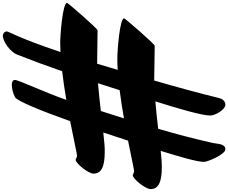

<svg xmlns="http://www.w3.org/2000/svg" viewBox="-186 -1454 1601 1347"><g transform="rotate(-90 614.5 -780.5)"><path d="M509.3 -873.5C572.8 -880.9 640.1 -888.2 704.1 -893.6L655.3 -741.7C589.4 -733.4 522 -722.7 457.5 -711.4ZM695.8 -1498C660.2 -1498 633.8 -1488.8 606.9 -1476.1C579.6 -1462.4 512.2 -1296.9 438 -1088.9C307.1 -1063.5 208.5 -1040.5 194.3 -1040.5C183.1 -1040.5 175.8 -1050.3 166 -1050.3C143.1 -1050.3 69.8 -962.4 69.8 -924.3C69.8 -847.7 171.4 -846.2 236.8 -846.2C261.7 -846.2 304.7 -850.6 358.4 -856.4L301.3 -682.6C184.6 -659.7 99.1 -640.1 85.9 -640.1C74.7 -640.1 67.4 -649.4 57.6 -649.4C34.7 -649.4 -38.6 -562 -38.6 -523.9C-38.6 -447.3 63 -445.8 128.4 -445.8C149.9 -445.8 185.1 -448.7 229.5 -453.6C190.4 -326.7 152.3 -199.7 152.3 -149.9C152.3 -123 205.6 0 240.2 0C280.8 0 277.3 -53.2 284.7 -86.4C314.5 -220.2 347.7 -345.2 384.3 -471.2C446.3 -478.5 512.7 -485.8 576.7 -491.2C528.3 -336.9 477.5 -166 477.5 -106.4C477.5 -68.8 520.5 0 551.8 0C582 0 595.2 -23.9 600.6 -45.9C639.6 -204.6 677.7 -342.3 723.1 -499H747.6C818.8 -499 881.3 -495.6 966.8 -495.6C979.5 -495.6 1159.7 -705.1 1159.7 -710C1159.7 -741.2 932.1 -757.8 878.9 -757.8C853.5 -757.8 826.2 -757.3 797.9 -755.4L840.8 -899.4H856C927.2 -899.4 989.7 -896.5 1075.2 -896.5C1087.9 -896.5 1268.1 -1105.5 1268.1 -1110.4C1268.1 -1141.6 1040.5 -1158.7 987.3 -1158.7C966.8 -1158.7 945.3 -1157.7 922.9 -1156.7C1024.9 -1460.4 1067.4 -1519.5 1067.4 -1532.7C1067.4 -1550.3 1052.2 -1561 1037.6 -1561C994.6 -1561 923.3 -1506.8 905.8 -1462.9C862.8 -1354 824.7 -1250 788.1 -1145C721.7 -1137.2 653.3 -1127 587.4 -1115.7C639.2 -1266.6 727.1 -1450.2 727.1 -1476.1C727.1 -1492.7 710.4 -1498 695.8 -1498Z"/></g></svg>

Font: Bodega Script
Style: Medium
Weight: 500
Italic angle: 39.7°
Version: Version 001.000